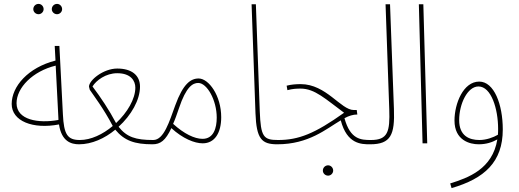

<svg xmlns="http://www.w3.org/2000/svg" viewBox="-20 -736 2667 986"><path d="M273 -663C287 -663 299 -675 299 -689C299 -704 287 -716 273 -716C258 -716 246 -704 246 -689C246 -675 258 -663 273 -663ZM178 -663C192 -663 204 -675 204 -689C204 -704 192 -716 178 -716C163 -716 151 -704 151 -689C151 -675 163 -663 178 -663ZM386 5C399 5 406 2 406 -6C406 -15 399 -17 390 -17C326 -17 308 -46 303 -149L285 -500H261L265 -425C124 -389 40 -292 40 -202C40 -114 149 -71 283 -97C296 -9 346 5 386 5ZM65 -206C65 -285 147 -370 266 -399L280 -127V-120C177 -101 65 -120 65 -206Z M386 5C451 5 518 -25 572 -70C619 -13 672 5 763 5C776 5 783 2 783 -6C783 -15 776 -17 767 -17C676 -17 631 -32 589 -85C654 -144 699 -223 699 -291C699 -349 657 -384 582 -384C511 -384 437 -324 437 -291C437 -289 440 -277 441 -275C459 -248 512 -179 559 -89C508 -46 447 -17 390 -17ZM455 -292C474 -323 523 -360 582 -360C653 -360 675 -320 675 -286C675 -228 634 -158 576 -104C540 -172 498 -235 455 -292Z M763 5C804 5 830 -14 860 -78C919 -24 979 0 1021 0C1083 0 1116 -54 1116 -134C1116 -245 1052 -333 1000 -333C959 -333 920 -305 880 -195C850 -113 822 -17 767 -17ZM899 -180C936 -291 970 -310 998 -310C1043 -310 1093 -222 1093 -132C1093 -78 1077 -23 1020 -23C979 -23 925 -49 869 -100C879 -122 888 -148 899 -180Z M1404 5C1419 5 1424 1 1424 -6C1424 -11 1422 -17 1408 -17C1333 -17 1319 -33 1314 -165L1294 -714H1272L1292 -154C1297 -23 1323 5 1404 5Z M1404 5C1566 5 1655 -74 1730 -118C1762 5 1836 5 1881 5C1896 5 1901 1 1901 -6C1901 -11 1899 -17 1885 -17C1834 -17 1779 -19 1749 -129C1771 -141 1793 -148 1815 -148L1812 -171H1797C1730 -171 1656 -304 1524 -304C1500 -304 1475 -302 1452 -296L1456 -273C1483 -280 1501 -281 1524 -281C1597 -281 1652 -227 1747 -157C1597 -50 1514 -17 1408 -17ZM1665 166C1679 166 1691 154 1691 140C1691 125 1679 113 1665 113C1650 113 1638 125 1638 140C1638 154 1650 166 1665 166Z M1881 5C1987 5 2008 -44 2003 -177L1983 -714H1960L1979 -175C1983 -60 1972 -17 1885 -17Z M2150 0H2174L2154 -714H2131Z M2299 230C2468 181 2562 96 2562 -71C2562 -201 2517 -317 2441 -317C2359 -317 2314 -204 2314 -117C2314 -15 2393 5 2438 5C2477 5 2507 -5 2534 -20C2509 133 2384 177 2292 206ZM2338 -119C2338 -203 2381 -292 2437 -292C2503 -292 2538 -176 2538 -75C2538 -64 2538 -54 2537 -44C2513 -30 2477 -17 2442 -17C2390 -17 2338 -38 2338 -119Z"/></svg>

Font: Noto Sans Arabic UI XCn Th
Style: Regular
Weight: 100
Width: 2
Designer: Monotype Design Team, Nadine Chahine and Nizar Qandah
Foundry: Monotype Imaging Inc.
Version: Version 2.010